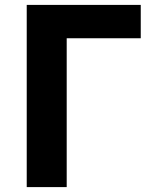

<svg xmlns="http://www.w3.org/2000/svg" viewBox="-20 -763 632 783"><path d="M89 -743H554V-607H252V0H89Z"/></svg>

Font: Merged Yaku Han JP ExtraBold
Style: Regular
Weight: 800
Designer: Ryoko NISHIZUKA 西塚涼子 (kana, bopomofo & ideographs); Paul D. Hunt (Latin, Greek & Cyrillic); Sandoll Communications 산돌커뮤니
Foundry: Adobe
Version: Version 2.004